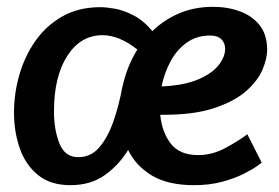

<svg xmlns="http://www.w3.org/2000/svg" viewBox="-20 -530 816 562"><path d="M560 -76Q601 -76 640 -97Q679 -118 704 -137L746 -54Q746 -54 732.5 -44Q719 -34 693 -21Q667 -8 630.5 2Q594 12 548 12Q472 12 425 -16Q378 -44 355 -91Q329 -48 287.5 -18Q246 12 186 12Q128 12 91.5 -17.5Q55 -47 38 -95.5Q21 -144 21 -201Q21 -256 36.5 -310.5Q52 -365 83.5 -410Q115 -455 162.5 -482Q210 -509 274 -509Q291 -509 316.5 -504.5Q342 -500 371 -485Q400 -470 426 -439Q460 -472 504.5 -491Q549 -510 604 -510Q647 -510 683 -496.5Q719 -483 740.5 -455.5Q762 -428 762 -384Q762 -359 748.5 -326.5Q735 -294 700.5 -263.5Q666 -233 605 -213Q544 -193 449 -194Q454 -143 480 -109.5Q506 -76 560 -76ZM138 -204Q138 -150 154 -110Q170 -70 209 -70Q246 -70 270.5 -98.5Q295 -127 311.5 -173.5Q328 -220 338 -275V-274Q351 -335 382 -385Q329 -427 280 -427Q216 -427 177 -366.5Q138 -306 138 -204ZM595 -426Q556 -426 527 -405.5Q498 -385 479.5 -351Q461 -317 453 -277Q519 -280 560 -297.5Q601 -315 620 -339.5Q639 -364 639 -387Q639 -404 628 -415Q617 -426 595 -426Z"/></svg>

Font: Rosario
Style: Bold Italic
Weight: 700
Italic angle: -8.05°
Designer: Hector Gatti
Foundry: Omnibus Type
Version: Version 1.101; ttfautohint (v1.8.1.43-b0c9)